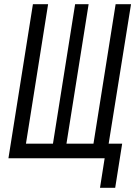

<svg xmlns="http://www.w3.org/2000/svg" viewBox="-20 -750 641 910"><path d="M454 140H526L559 -69H495L601 -730H528L423 -69H295L400 -730H336L231 -69H103L208 -730H136L20 0H476Z"/></svg>

Font: JetBrains Mono Light
Style: Italic
Weight: 336
Italic angle: -9°
Monospace: yes
Designer: Philipp Nurullin, Konstantin Bulenkov
Foundry: JetBrains
Version: Version 2.305